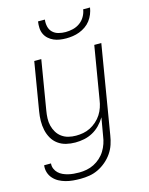

<svg xmlns="http://www.w3.org/2000/svg" viewBox="-139 -826 878 1134"><g transform="rotate(-15 300.0 -258.5)"><path d="M210 223Q187 223 164 221Q141 219 119.5 213Q98 207 79.5 197Q61 187 46.5 171Q32 155 25.5 134Q19 113 22 90H64Q62 107 68.5 122.5Q75 138 86.5 149Q98 160 113 167Q128 174 144.5 178Q161 182 178 183.5Q195 185 212 185Q235 185 258 180.5Q281 176 302 165.5Q323 155 341.5 138.5Q360 122 372.5 101.5Q385 81 392.5 59Q400 37 403 14L422 -96Q407 -71 387 -50.5Q367 -30 342 -16.5Q317 -3 290 2.5Q263 8 236 8Q207 8 180 1.5Q153 -5 131 -21Q109 -37 95.5 -60.5Q82 -84 76 -111.5Q70 -139 70.5 -168Q71 -197 76 -226L125 -520H168L118 -219Q114 -196 113 -172.5Q112 -149 117.5 -127Q123 -105 134.5 -86Q146 -67 164 -54Q182 -41 204 -35.5Q226 -30 250 -30Q272 -30 294 -34Q316 -38 337 -48.5Q358 -59 376.5 -75.5Q395 -92 407.5 -111.5Q420 -131 427.5 -153Q435 -175 438 -197L492 -520H535L445 21Q441 48 432 75Q423 102 406.5 126Q390 150 367 169.5Q344 189 318 201.5Q292 214 264.5 218.5Q237 223 210 223ZM343 -600Q323 -600 303.5 -603Q284 -606 267 -613.5Q250 -621 236 -633.5Q222 -646 214 -663Q206 -680 205 -700Q204 -720 207 -740H249Q246 -718 251 -697Q256 -676 270.5 -662Q285 -648 306 -642.5Q327 -637 349 -637Q371 -637 394 -642.5Q417 -648 436.5 -662Q456 -676 468 -697Q480 -718 483 -740H525Q522 -720 514 -700Q506 -680 493 -663Q480 -646 462 -633.5Q444 -621 424 -613.5Q404 -606 383.5 -603Q363 -600 343 -600Z"/></g></svg>

Font: Iosevka Extralight Extended
Style: Italic
Weight: 200
Width: 7
Italic angle: -9°
Monospace: yes
Designer: Belleve Invis
Foundry: Belleve Invis
Version: Version 32.5.0; ttfautohint (v1.8.4)